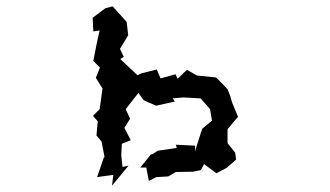

<svg xmlns="http://www.w3.org/2000/svg" viewBox="-20 -547 1040 605"><path d="M456 -61 422 -19H441L449 23L473 11L510 9L534 -5L588 -6L613 -11L623 -30L662 -1L694 -18L724 -44L721 -66L697 -96V-140L730 -179L711 -225L705 -246L697 -266L664 -300L660 -303L601 -309L569 -327L540 -299L533 -313L486 -300L474 -328L426 -316L413 -310L359 -361L370 -368L358 -393L384 -436L379 -478L335 -527L312 -521L272 -491L274 -448L294 -451L286 -416L274 -355L295 -334L282 -302L293 -284L303 -268L294 -203L273 -182L288 -165L284 -120L300 -101L310 -49L308 -53L286 11L337 4L333 38L385 -25L366 -21L362 -58L364 -94L392 -105L372 -144L390 -173L376 -203L416 -254L432 -232L446 -225L472 -214L531 -227L524 -237L558 -240L612 -237L642 -203L648 -167L617 -141L594 -69L595 -88L534 -91L537 -81L477 -72L460 -61Z"/></svg>

Font: チョークS
Style: Regular
Weight: 400
Designer: [Stick] Fontworks Inc.
Foundry: [Stick] Fontworks Inc.
Version: Version 1.200;FEAKit 1.0